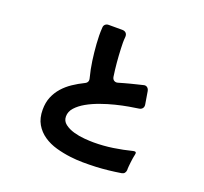

<svg xmlns="http://www.w3.org/2000/svg" viewBox="-145 -997 1290 1214"><g transform="rotate(20 500.0 -390.5)"><path d="M784 26Q698 40 618 44Q571 46 528 45.5Q485 45 445 40Q395 34 347 20.5Q299 7 261 -19Q223 -45 200 -84.5Q177 -124 177 -181Q177 -229 192.5 -266.5Q208 -304 234.5 -334Q261 -364 296 -387.5Q331 -411 370 -430Q396 -442 388 -470Q374 -524 366.5 -578Q359 -632 355 -687Q353 -715 352.5 -742.5Q352 -770 354 -796Q354 -810 363 -818.5Q372 -827 386 -827H477Q494 -827 503 -817.5Q512 -808 511 -791Q509 -772 509 -753Q509 -734 510 -714Q512 -666 516 -620.5Q520 -575 527 -528Q530 -512 541.5 -505.5Q553 -499 568 -504Q585 -509 603 -514Q621 -519 640 -524Q660 -529 680 -534Q700 -539 721 -544Q736 -549 747 -541.5Q758 -534 761 -518L775 -434Q778 -418 770 -407.5Q762 -397 746 -395Q723 -392 683 -385Q643 -378 596.5 -366.5Q550 -355 502.5 -338Q455 -321 417 -299.5Q379 -278 354.5 -251Q330 -224 330 -191Q330 -160 355 -141Q380 -122 415 -112Q450 -102 487.5 -99Q525 -96 550 -96Q615 -96 679 -105.5Q743 -115 806 -131Q829 -136 823 -113Q821 -107 820.5 -101Q820 -95 818 -88Q816 -74 814 -59Q812 -44 811 -30Q810 -23 810 -16.5Q810 -10 810 -4Q809 8 802.5 16Q796 24 784 26Z"/></g></svg>

Font: Higure Gothic Black
Style: Regular
Weight: 900
Designer: Yoshimichi Ohira
Foundry: Positype
Version: Version 1.000